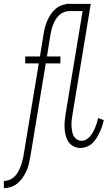

<svg xmlns="http://www.w3.org/2000/svg" viewBox="-50 -755 570 990"><path d="M-30 215V178Q-16 178 -1.5 172.5Q13 167 24 156.5Q35 146 42.5 132.5Q50 119 55.5 105.5Q61 92 64.5 78Q68 64 71 49L150 -428H80V-464H156L174 -575Q177 -594 181.5 -612Q186 -630 193.5 -647.5Q201 -665 212 -681.5Q223 -698 238 -710.5Q253 -723 271.5 -729Q290 -735 309 -735H355L354 -698H308Q294 -698 280 -692.5Q266 -687 255 -676.5Q244 -666 236 -652.5Q228 -639 223 -625.5Q218 -612 214.5 -598Q211 -584 209 -569L192 -464H262L261 -428H186L106 55Q102 74 98 92Q94 110 86 127.5Q78 145 66.5 161.5Q55 178 40 190.5Q25 203 6.5 209Q-12 215 -30 215ZM365 8Q346 8 329.5 -0.5Q313 -9 303 -24Q293 -39 288.5 -57.5Q284 -76 283 -95Q282 -114 284 -133.5Q286 -153 289 -172L376 -698H289L290 -735H418L324 -166Q322 -152 320 -138Q318 -124 318.5 -110Q319 -96 321 -82.5Q323 -69 328.5 -57Q334 -45 345 -37Q356 -29 370 -29Q383 -29 394.5 -35.5Q406 -42 414.5 -52Q423 -62 429.5 -74Q436 -86 441 -98Q446 -110 449.5 -122Q453 -134 456 -146L485 -136Q482 -120 476.5 -104Q471 -88 464 -73Q457 -58 448 -43.5Q439 -29 426.5 -17Q414 -5 397.5 1.5Q381 8 365 8Z"/></svg>

Font: Iosevka Term Curly Extralight
Style: Italic
Weight: 200
Italic angle: -9°
Designer: Belleve Invis
Foundry: Belleve Invis
Version: Version 32.3.0